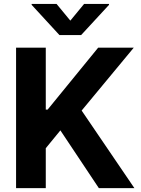

<svg xmlns="http://www.w3.org/2000/svg" viewBox="-20 -974 730 994"><path d="M63.2 0H217V-206.7L292.6 -299L491.8 0H675.8L402.7 -401.6L672.6 -727.3H488.3L226.6 -406.6H217V-727.3H63.2ZM143.8 -948.9 287.6 -792.6H400.2L544.4 -948.9V-953.8H415.5L344.1 -867.2L272.7 -953.8H143.8Z"/></svg>

Font: Margiela Sans
Style: Bold
Weight: 700
Designer: Stefan Endress, Andreas Faust
Version: Version 1.100;FEAKit 1.0